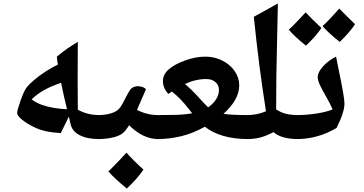

<svg xmlns="http://www.w3.org/2000/svg" viewBox="-20 -800 2117 1118"><path d="M334 -24.9Q283.7 -28.8 259.5 -33.4Q235.4 -38.1 208 -46.9Q160.2 -65.4 120.1 -94Q80.1 -122.6 80.1 -143.1Q80.1 -158.7 99.6 -213.9Q119.1 -269 133.3 -288.3Q147.5 -307.6 177.2 -333Q207 -358.4 243.2 -382.1Q279.3 -405.8 316.9 -423.8L313.5 -446.8L311 -470.2Q353 -504.4 375.2 -519.5Q397.5 -534.7 433.1 -556.2L432.1 -330.1L433.1 -161.1Q490.2 -129.9 558.1 -129.9Q567.9 -129.9 567.9 -120.1V0Q567.9 9.8 558.1 9.8Q487.8 9.8 443.8 -12.9Q399.9 -35.6 391.1 -77.1L380.9 -121.1ZM370.1 -164.1Q349.6 -248 335.9 -317.9Q272 -295.9 232.9 -273.2Q193.8 -250.5 164.1 -221.2Q193.4 -200.2 223.6 -189.5Q253.9 -178.7 291.7 -172.1Q329.6 -165.5 370.1 -164.1Z M547.9 9.8Q538.1 9.8 538.1 0V-120.1Q538.1 -129.9 547.9 -129.9Q623 -129.9 663.1 -157.2Q679.7 -168.5 699.7 -208Q731 -269 738.8 -278.8Q746.6 -288.6 758.3 -293.2Q770 -297.9 782.7 -297.9Q812 -297.9 830.1 -280.8Q786.1 -177.2 777.8 -160.2Q835 -129.9 901.9 -129.9Q911.6 -129.9 911.6 -120.1V0Q911.6 9.8 901.9 9.8Q812.5 9.8 731.9 -70.8Q723.1 -56.6 709.2 -38.8Q695.3 -21 670.9 -10.5Q646.5 0 615.5 4.9Q584.5 9.8 547.9 9.8ZM815.4 187.5Q779.8 240.2 718.3 297.9Q645 237.3 611.3 198.7Q682.1 127.9 716.3 88.9Q756.8 134.8 815.4 187.5Z M1427.2 9.8Q1264.6 9.8 1172.9 -62Q1103.5 -23.4 1034.9 -6.8Q966.3 9.8 893.1 9.8Q882.3 9.8 882.3 -1V-119.1Q882.3 -129.9 893.1 -129.9Q945.8 -129.9 999.8 -131.1Q1053.7 -132.3 1099.1 -140.1L1075.2 -170.4Q1031.7 -226.6 981 -267.1L960 -252.9Q928.7 -287.6 928.7 -328.1Q928.7 -366.7 962.6 -396.2Q996.6 -425.8 1057.6 -448Q1118.7 -470.2 1177.2 -470.2Q1228 -470.2 1273.9 -447.5Q1319.8 -424.8 1346.4 -386.2Q1373 -347.7 1373 -303.2Q1373 -219.2 1281.2 -137.2Q1325.2 -129.9 1427.2 -129.9Q1439 -129.9 1439 -119.1V-1Q1439 9.8 1427.2 9.8ZM1181.2 -339.8Q1118.7 -339.8 1057.1 -311Q1095.7 -278.3 1129.9 -240.7Q1172.4 -192.9 1191.9 -174.8Q1254.9 -220.2 1254.9 -276.9Q1254.9 -304.7 1234.1 -322.3Q1213.4 -339.8 1181.2 -339.8Z M1418.9 9.8Q1409.2 9.8 1409.2 0V-120.1Q1409.2 -129.9 1418.9 -129.9Q1477.1 -129.9 1528.8 -151.9Q1487.3 -412.6 1458 -702.1L1598.1 -779.8L1593.3 -557.6Q1587.9 -352.5 1587.9 -163.1Q1615.7 -144.5 1645.8 -137.2Q1675.8 -129.9 1716.8 -129.9Q1727.1 -129.9 1727.1 -120.1V0Q1727.1 9.8 1716.8 9.8Q1617.7 9.8 1572.8 -30.8Q1531.2 -8.8 1495.8 0.5Q1460.4 9.8 1418.9 9.8Z M1851.6 -637.2Q1821.8 -591.3 1761.7 -534.2Q1698.7 -584 1661.6 -627Q1688 -651.4 1713.9 -679.2Q1739.7 -707 1759.8 -728Q1794.4 -690.4 1851.6 -637.2ZM2047.4 -659.2Q2015.6 -610.8 1958.5 -556.2Q1895 -605.5 1858.4 -647.9Q1903.3 -689.9 1955.6 -750Q1993.2 -710.9 2047.4 -659.2ZM1707 9.8Q1697.3 9.8 1697.3 0V-120.1Q1697.3 -129.9 1707 -129.9Q1764.2 -129.9 1822.8 -138.9Q1881.3 -147.9 1917 -163.1Q1901.4 -197.3 1885.7 -225.1Q1870.1 -252.9 1857.7 -275.6Q1845.2 -298.3 1837.6 -316.9Q1830.1 -335.4 1830.1 -351.1Q1830.1 -379.9 1862.3 -414.8Q1894.5 -449.7 1937 -470.2L1952.1 -393.6Q1985.8 -234.4 1985.8 -196.8Q1985.8 -147 1939.9 -55.2Q1831.1 9.8 1707 9.8Z"/></svg>

Font: Sahl Naskh
Style: Bold
Weight: 700
Designer: Pascal Zoghbi
Version: Version 1.001